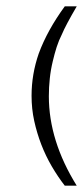

<svg xmlns="http://www.w3.org/2000/svg" viewBox="-20 -527 265 612"><path d="M186.5 64.9H224.6Q135.7 -78.1 135.7 -220.2Q135.7 -248.5 138.7 -276.6Q141.6 -304.7 148.4 -332.5Q153.8 -355.5 160.6 -377Q167.5 -398.4 177.7 -418.5Q188.5 -444.8 224.6 -506.8H186.5Q130.9 -430.7 103.5 -356.4Q80.6 -290.5 80.6 -221.7Q80.6 -180.2 89.1 -141.4Q97.7 -102.5 111.6 -66.4Q125.5 -30.3 145 3.2Q164.6 36.6 186.5 64.9Z"/></svg>

Font: ML-NILA01_NewLipi
Style: Regular
Weight: 400
Designer: CLT@C-DIT
Version: Version ML-NILA01_NewLipi 2.